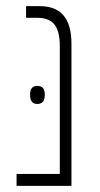

<svg xmlns="http://www.w3.org/2000/svg" viewBox="-20 -606 325 626"><path d="M34 0H213V-463C213 -547 178 -586 109 -586H65V-548H100C152 -548 175 -522 175 -455V-39H34ZM78 -297C78 -280 84 -267 101 -267C121 -267 126 -280 126 -297C126 -314 121 -326 101 -326C84 -326 78 -314 78 -297Z"/></svg>

Font: Noto Sans Hebrew Condensed ExtraLight
Style: Regular
Weight: 200
Width: 3
Designer: Monotype Design Team
Foundry: Monotype Imaging Inc.
Version: Version 2.004